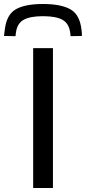

<svg xmlns="http://www.w3.org/2000/svg" viewBox="-70 -941 430 961"><path d="M96 0V-700H195V0ZM145 -921Q236 -921 283 -894Q330 -867 338 -791Q340 -779 340 -761L283 -760Q283 -765 282.5 -769.5Q282 -774 281 -779Q275 -824 242.5 -842Q210 -860 145 -860Q81 -860 48.5 -842Q16 -824 10 -779Q9 -774 8.5 -769.5Q8 -765 8 -760L-50 -761Q-49 -769 -48 -777Q-47 -785 -46 -792Q-38 -866 7.5 -893.5Q53 -921 145 -921Z"/></svg>

Font: Georama Extended
Style: Regular
Weight: 400
Width: 7
Designer: Jean-Baptiste Levee
Foundry: Production Type
Version: Version 1.000